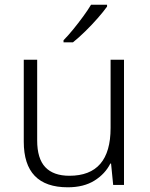

<svg xmlns="http://www.w3.org/2000/svg" viewBox="-20 -786 636 816"><path d="M507 -532V0H461L452 -91H449Q427 -47 381.5 -18.5Q336 10 268 10Q81 10 81 -184V-532H138V-189Q138 -112 172.5 -75.5Q207 -39 275 -39Q450 -39 450 -242V-532ZM435 -758Q420 -737 395.5 -709Q371 -681 343 -653.5Q315 -626 290 -606H250V-615Q269 -634 291 -661Q313 -688 333.5 -716Q354 -744 367 -766H435Z"/></svg>

Font: Noto Sans Bengali UI Light
Style: Regular
Weight: 300
Designer: Jelle Bosma - Monotype Design Team
Foundry: Monotype Imaging Inc.
Version: Version 2.003; ttfautohint (v1.8.4.7-5d5b)